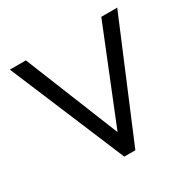

<svg xmlns="http://www.w3.org/2000/svg" viewBox="-176 -1010 1205 1195"><g transform="rotate(-30 426.0 -412.5)"><path d="M386 0H465.5L811.5 -825H697L426 -153L155 -825H40Z"/></g></svg>

Font: Spartan Medium
Style: Regular
Weight: 500
Designer: Matt Bailey, Mirko Velimirovic
Foundry: Matt Bailey
Version: Version 1.003; ttfautohint (v1.8.3)